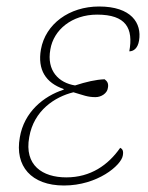

<svg xmlns="http://www.w3.org/2000/svg" viewBox="-20 -561 455 591"><path d="M177 10C280 10 353 -52 358 -82C361 -98 356 -103 350 -106C313 -53 259 -15 184 -15C111 -15 54 -52 70 -139C84 -221 149 -263 206 -277C237 -268 249 -262 274 -262C292 -262 310 -274 312 -290C315 -304 310 -311 302 -317C275 -316 245 -309 211 -298C161 -306 123 -343 135 -409C145 -469 201 -516 279 -516C368 -516 391 -474 378 -403C391 -403 404 -412 408 -436C417 -490 384 -541 285 -541C193 -541 120 -487 106 -409C95 -346 121 -306 176 -287V-285C114 -265 54 -216 41 -138C25 -50 76 10 177 10Z"/></svg>

Font: Noto Serif SemiCondensed Thin
Style: Italic
Weight: 100
Width: 4
Italic angle: -12°
Designer: Monotype Design Team
Foundry: Monotype Imaging Inc.
Version: Version 2.013